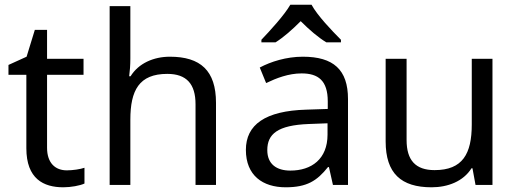

<svg xmlns="http://www.w3.org/2000/svg" viewBox="-20 -786 2198 816"><path d="M264 -62C215 -62 180 -93 180 -158V-468H335V-536H180V-659H128L93 -545L16 -510V-468H92V-156C92 -26 165 10 249 10C281 10 320 3 339 -6V-73C322 -67 290 -62 264 -62Z M534 -537V-760H446V0H534V-277C534 -402 571 -472 691 -472C773 -472 811 -429 811 -343V0H898V-349C898 -486 832 -545 702 -545C633 -545 569 -517 535 -462H529C532 -483 534 -511 534 -537Z M1304 -766H1214C1188 -721 1128 -656 1091 -617V-606H1151C1186 -628 1222 -660 1258 -696C1294 -660 1332 -627 1367 -606H1429V-617C1391 -655 1328 -721 1304 -766ZM1267 -545C1197 -545 1131 -524 1084 -499L1111 -433C1155 -454 1206 -474 1262 -474C1332 -474 1373 -444 1373 -355V-323L1282 -320C1107 -315 1025 -256 1025 -149C1025 -40 1097 10 1194 10C1284 10 1327 -17 1374 -76H1378L1395 0H1459V-365C1459 -490 1397 -545 1267 -545ZM1293 -259 1372 -262V-214C1372 -110 1304 -61 1214 -61C1156 -61 1116 -88 1116 -148C1116 -216 1159 -254 1293 -259Z M2073 -536H1985V-257C1985 -132 1946 -63 1827 -63C1746 -63 1708 -105 1708 -191V-536H1619V-185C1619 -49 1685 10 1814 10C1883 10 1949 -15 1984 -71H1988L2001 0H2073Z"/></svg>

Font: Noto Sans Hebrew Droid
Style: Bold
Weight: 700
Designer: Monotype Design Team
Foundry: Monotype Imaging Inc.
Version: Version 1.100